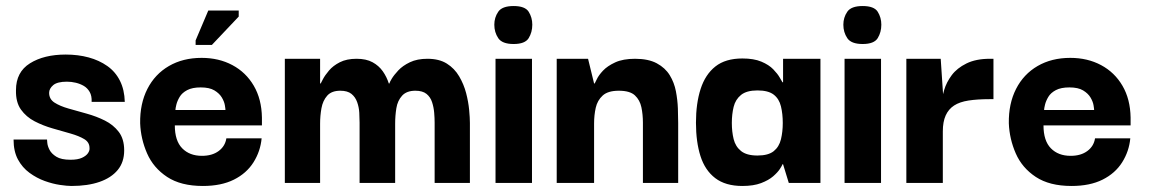

<svg xmlns="http://www.w3.org/2000/svg" viewBox="-20 -607 3811 637"><path d="M217 10Q203 10 179 6.5Q155 3 128.5 -6.5Q102 -16 78 -33.5Q54 -51 39.5 -78Q25 -105 25 -144H136Q136 -143 137 -132.5Q138 -122 144.5 -109.5Q151 -97 167 -87Q183 -77 214 -77Q238 -77 252 -83.5Q266 -90 272 -99Q278 -108 277 -116Q277 -135 259.5 -145.5Q242 -156 214 -164Q186 -172 154.5 -181Q123 -190 95 -204.5Q67 -219 49.5 -243.5Q32 -268 33 -308Q33 -368 79.5 -397Q126 -426 198 -426Q239 -426 274 -416.5Q309 -407 336 -388Q363 -369 378 -339Q393 -309 394 -269H284Q285 -289 277.5 -302Q270 -315 258 -322Q246 -329 231.5 -332.5Q217 -336 202 -336Q170 -336 156.5 -324.5Q143 -313 143 -299Q143 -278 161 -266.5Q179 -255 207 -247Q235 -239 267.5 -230Q300 -221 328 -207Q356 -193 374 -169.5Q392 -146 392 -108Q392 -69 370.5 -43Q349 -17 310 -3.5Q271 10 217 10Z M653 10Q580 10 534.5 -20Q489 -50 468 -98Q447 -146 445 -198Q444 -263 469 -312Q494 -361 540.5 -388Q587 -415 649 -415Q706 -415 751 -391Q796 -367 822 -322.5Q848 -278 849 -217Q849 -216 849 -206Q849 -196 849 -191H560Q560 -140 584.5 -115Q609 -90 650 -90Q684 -90 705.5 -106Q727 -122 731 -148H848Q844 -105 821 -68.5Q798 -32 756 -11Q714 10 653 10ZM562 -242H728Q728 -246 726 -258Q724 -270 716 -283.5Q708 -297 691.5 -307Q675 -317 646 -317Q618 -317 601 -308Q584 -299 576 -285.5Q568 -272 565 -259.5Q562 -247 562 -242ZM683 -458H629V-473L671 -572H772V-552Z M925 0V-412H1042V-330H1044Q1045 -332 1051.5 -344.5Q1058 -357 1071.5 -373Q1085 -389 1107.5 -400.5Q1130 -412 1163 -412Q1195 -412 1216 -400.5Q1237 -389 1250 -370.5Q1263 -352 1270 -330H1272Q1272 -333 1279.5 -345.5Q1287 -358 1301.5 -373.5Q1316 -389 1340 -400.5Q1364 -412 1398 -412Q1437 -412 1462.5 -396Q1488 -380 1503.5 -353.5Q1519 -327 1526.5 -298Q1534 -269 1536.5 -242.5Q1539 -216 1539 -199V0H1422V-200Q1422 -215 1420.5 -233Q1419 -251 1413.5 -268Q1408 -285 1395 -295.5Q1382 -306 1358 -306Q1329 -306 1314 -289.5Q1299 -273 1295 -248Q1291 -223 1291 -197V0H1173V-200Q1173 -215 1172 -233Q1171 -251 1165 -268Q1159 -285 1146 -295.5Q1133 -306 1109 -306Q1080 -306 1065.5 -289.5Q1051 -273 1046.5 -248Q1042 -223 1042 -197V0Z M1624 0V-412H1745V0ZM1684 -461Q1646 -461 1633 -480.5Q1620 -500 1620 -525Q1620 -549 1633 -568Q1646 -587 1684 -587Q1722 -587 1734 -568Q1746 -549 1746 -525Q1746 -500 1734 -480.5Q1722 -461 1684 -461Z M1827 0V-412H1931L1951 -330H1953Q1954 -331 1960 -344Q1966 -357 1980.5 -372.5Q1995 -388 2021 -400Q2047 -412 2087 -412Q2131 -412 2159 -397Q2187 -382 2202 -357.5Q2217 -333 2222.5 -304Q2228 -275 2229 -247.5Q2230 -220 2230 -199V0H2113V-200Q2113 -227 2108 -251Q2103 -275 2086.5 -290.5Q2070 -306 2033 -306Q1997 -306 1979.5 -290Q1962 -274 1956.5 -249.5Q1951 -225 1951 -197V0Z M2443 10Q2387 10 2353 -16Q2319 -42 2304 -89Q2289 -136 2289 -200Q2289 -264 2304.5 -312Q2320 -360 2353.5 -386.5Q2387 -413 2443 -413Q2481 -413 2506 -402.5Q2531 -392 2545.5 -377Q2560 -362 2567 -349.5Q2574 -337 2576 -334H2578V-412H2702V0H2597L2578 -62H2576Q2575 -58 2567.5 -46.5Q2560 -35 2545 -22Q2530 -9 2505 0.5Q2480 10 2443 10ZM2493 -91Q2529 -91 2547 -105.5Q2565 -120 2571 -145Q2577 -170 2577 -199Q2577 -229 2571 -254Q2565 -279 2547 -293Q2529 -307 2493 -307Q2457 -307 2438.5 -292Q2420 -277 2414 -252.5Q2408 -228 2408 -199Q2408 -170 2414 -145.5Q2420 -121 2438.5 -106Q2457 -91 2493 -91Z M2782 0V-412H2903V0ZM2842 -461Q2804 -461 2791 -480.5Q2778 -500 2778 -525Q2778 -549 2791 -568Q2804 -587 2842 -587Q2880 -587 2892 -568Q2904 -549 2904 -525Q2904 -500 2892 -480.5Q2880 -461 2842 -461Z M2987 0V-412H3101L3109 -292L3108 -203V0ZM3108 -171 3105 -263Q3105 -283 3112.5 -308.5Q3120 -334 3137.5 -357.5Q3155 -381 3186.5 -396.5Q3218 -412 3264 -412H3276V-278H3263Q3223 -278 3193.5 -273.5Q3164 -269 3145.5 -257Q3127 -245 3117.5 -224Q3108 -203 3108 -171Z M3535 10Q3462 10 3416.5 -20Q3371 -50 3350 -98Q3329 -146 3327 -198Q3326 -263 3351 -312Q3376 -361 3422.5 -388Q3469 -415 3531 -415Q3588 -415 3633 -391Q3678 -367 3704 -322.5Q3730 -278 3731 -217Q3731 -216 3731 -206Q3731 -196 3731 -191H3442Q3442 -140 3466.5 -115Q3491 -90 3532 -90Q3566 -90 3587.5 -106Q3609 -122 3613 -148H3730Q3726 -105 3703 -68.5Q3680 -32 3638 -11Q3596 10 3535 10ZM3444 -242H3610Q3610 -246 3608 -258Q3606 -270 3598 -283.5Q3590 -297 3573.5 -307Q3557 -317 3528 -317Q3500 -317 3483 -308Q3466 -299 3458 -285.5Q3450 -272 3447 -259.5Q3444 -247 3444 -242Z"/></svg>

Font: Darker Grotesque Light ExtraBold
Style: Regular
Weight: 800
Version: Version 1.000;gftools[0.9.28]